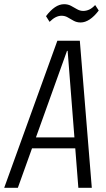

<svg xmlns="http://www.w3.org/2000/svg" viewBox="-50 -894 503 914"><path d="M223 -700H330L387 0H323L272 -652H269L35 0H-30ZM96 -240H328L321 -188H89ZM169 -817Q190 -845 211.5 -859.5Q233 -874 255 -874Q274 -874 288.5 -866Q303 -858 317 -850Q331 -842 346 -842Q361 -842 375 -848.5Q389 -855 403 -870L420 -844Q399 -816 377 -801.5Q355 -787 334 -787Q315 -787 300 -795.5Q285 -804 272 -811.5Q259 -819 243 -819Q229 -819 215 -812Q201 -805 186 -790Z"/></svg>

Font: Pathway Extreme Condensed ExtraLight
Style: Italic
Weight: 250
Width: 3
Italic angle: -8°
Version: Version 1.001;gftools[0.9.26]